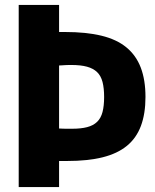

<svg xmlns="http://www.w3.org/2000/svg" viewBox="-20 -760 630 780"><path d="M56 -740H220V-630H244Q330 -630 392 -615Q454 -600 493.5 -567.5Q533 -535 552 -485Q571 -435 571 -366Q571 -298 552.5 -248.5Q534 -199 495.5 -167.5Q457 -136 397 -121Q337 -106 253 -106H220V0H56ZM273 -237Q309 -237 334 -243.5Q359 -250 374.5 -265Q390 -280 396.5 -305Q403 -330 403 -366Q403 -402 396.5 -427Q390 -452 374.5 -467Q359 -482 333.5 -489Q308 -496 270 -496Q268 -496 261 -496Q254 -496 246 -495.5Q238 -495 230.5 -494.5Q223 -494 220 -494V-238Q223 -238 230.5 -237.5Q238 -237 246.5 -237Q255 -237 262.5 -237Q270 -237 273 -237Z"/></svg>

Font: Encode Sans Compressed
Style: ExtraBold
Weight: 800
Designer: Pablo Impallari, Andres Torresi
Foundry: Pablo Impallari, Andres Torresi
Version: Version 1.000; ttfautohint (v1.00) -l 8 -r 50 -G 200 -x 14 -